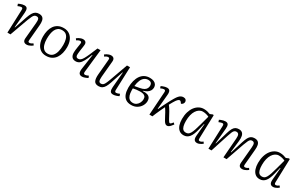

<svg xmlns="http://www.w3.org/2000/svg" viewBox="185 -1804 4798 3102"><g transform="rotate(30 2584.5 -253.0)"><path d="M570 -32Q559 -22 540.5 -11Q522 0 501.5 7Q481 14 461 14Q427 14 409.5 -5.5Q392 -25 395 -65L422 -365Q427 -421 416.5 -443Q406 -465 377 -465Q354 -465 338.5 -453.5Q323 -442 309.5 -414.5Q296 -387 277 -338L155 0H98L114 -429Q115 -451 109.5 -461Q104 -471 87 -471Q77 -471 61.5 -466Q46 -461 24 -452L11 -489Q22 -495 40.5 -502.5Q59 -510 79.5 -515Q100 -520 117 -520Q158 -520 171 -494.5Q184 -469 180 -419L156 -135L162 -133L241 -365Q260 -420 280.5 -454Q301 -488 327.5 -504Q354 -520 391 -520Q434 -520 457 -501Q480 -482 487 -445.5Q494 -409 489 -358L464 -75Q462 -53 466.5 -43.5Q471 -34 488 -34Q502 -34 518 -41Q534 -48 551 -60Z M822 14Q760 14 716.5 -17Q673 -48 650 -104Q627 -160 627 -235Q627 -292 639.5 -343.5Q652 -395 679 -434.5Q706 -474 749.5 -497Q793 -520 854 -520Q914 -520 958.5 -490.5Q1003 -461 1027.5 -406Q1052 -351 1052 -275Q1052 -218 1039 -166Q1026 -114 998.5 -73.5Q971 -33 927.5 -9.5Q884 14 822 14ZM828 -30Q887 -30 919.5 -64Q952 -98 966 -154Q980 -210 980 -276Q980 -336 967 -381Q954 -426 925 -451.5Q896 -477 846 -477Q803 -477 774.5 -457.5Q746 -438 729.5 -404Q713 -370 706 -325.5Q699 -281 699 -231Q699 -170 713.5 -124.5Q728 -79 756.5 -54.5Q785 -30 828 -30Z M1102 -474Q1116 -486 1134.5 -496.5Q1153 -507 1173 -513.5Q1193 -520 1211 -520Q1245 -520 1262.5 -502Q1280 -484 1276 -447Q1275 -431 1271.5 -409Q1268 -387 1264.5 -362Q1261 -337 1258 -313.5Q1255 -290 1254 -271Q1251 -239 1261 -222Q1271 -205 1298 -205Q1321 -205 1340 -219Q1359 -233 1378.5 -266Q1398 -299 1424 -358Q1450 -417 1487 -506H1544L1497 -78Q1495 -57 1501 -46.5Q1507 -36 1524 -36Q1535 -36 1550.5 -41Q1566 -46 1586 -56L1600 -20Q1588 -14 1574 -7.5Q1560 -1 1545.5 4Q1531 9 1518 11.5Q1505 14 1495 14Q1468 14 1452 2.5Q1436 -9 1431 -31.5Q1426 -54 1430 -87L1471 -371L1464 -372Q1433 -290 1406 -240.5Q1379 -191 1350 -170Q1321 -149 1283 -149Q1231 -149 1208 -181.5Q1185 -214 1188 -268Q1188 -284 1190.5 -306.5Q1193 -329 1198 -360Q1203 -391 1209 -431Q1212 -452 1207 -462Q1202 -472 1184 -472Q1170 -472 1154 -465Q1138 -458 1121 -446Z M1626 -474Q1639 -486 1657.5 -496.5Q1676 -507 1696.5 -513.5Q1717 -520 1735 -520Q1769 -520 1786.5 -500.5Q1804 -481 1800 -441L1773 -144Q1769 -88 1778.5 -64.5Q1788 -41 1817 -41Q1838 -41 1853 -51Q1868 -61 1882.5 -89Q1897 -117 1916 -169L2037 -506H2094L2078 -77Q2077 -56 2082.5 -45.5Q2088 -35 2105 -35Q2116 -35 2132.5 -40Q2149 -45 2168 -54L2181 -17Q2172 -12 2158.5 -6Q2145 0 2130 4.5Q2115 9 2101 11.5Q2087 14 2075 14Q2034 14 2021 -12.5Q2008 -39 2012 -87L2036 -373L2030 -374L1953 -142Q1935 -88 1915 -53.5Q1895 -19 1868 -2.5Q1841 14 1803 14Q1741 14 1720.5 -27Q1700 -68 1707 -150L1732 -431Q1734 -453 1729.5 -462.5Q1725 -472 1707 -472Q1693 -472 1677 -465Q1661 -458 1645 -446Z M2412 14Q2349 14 2309.5 -13.5Q2270 -41 2252 -91Q2234 -141 2234 -210Q2234 -279 2249 -336Q2264 -393 2292.5 -434Q2321 -475 2363 -497Q2405 -519 2459 -519Q2502 -519 2532.5 -506Q2563 -493 2578.5 -469.5Q2594 -446 2594 -415Q2594 -384 2579 -358Q2564 -332 2535.5 -313Q2507 -294 2464 -281L2465 -275Q2515 -279 2547.5 -269Q2580 -259 2596.5 -235Q2613 -211 2613 -174Q2613 -128 2588 -84.5Q2563 -41 2518 -13.5Q2473 14 2412 14ZM2419 -29Q2456 -29 2483.5 -49Q2511 -69 2526.5 -101Q2542 -133 2542 -167Q2542 -202 2526.5 -219Q2511 -236 2486.5 -242Q2462 -248 2433 -248Q2400 -248 2364 -243.5Q2328 -239 2304 -233Q2303 -221 2303 -209Q2303 -197 2304 -183Q2305 -141 2316 -106Q2327 -71 2352.5 -50Q2378 -29 2419 -29ZM2306 -278 2395 -294Q2446 -303 2474 -320Q2502 -337 2513.5 -361Q2525 -385 2525 -411Q2525 -440 2507.5 -458.5Q2490 -477 2452 -477Q2414 -477 2383.5 -455.5Q2353 -434 2333 -389.5Q2313 -345 2306 -278Z M2816 -149 2823 -148Q2841 -188 2860 -226.5Q2879 -265 2897 -301Q2915 -337 2932 -368Q2949 -399 2963 -422Q2984 -457 3003 -478.5Q3022 -500 3042.5 -509.5Q3063 -519 3086 -519Q3116 -519 3131 -503Q3146 -487 3146 -467Q3146 -446 3134 -430Q3122 -414 3101 -406L3084 -429Q3078 -438 3071.5 -442Q3065 -446 3056 -446Q3043 -445 3030 -434Q3017 -423 3000 -400Q2990 -386 2974 -358.5Q2958 -331 2939 -296Q2954 -278 2968.5 -255.5Q2983 -233 2999 -206Q3015 -179 3032 -145Q3046 -119 3056.5 -99.5Q3067 -80 3075 -68Q3083 -56 3089.5 -50Q3096 -44 3103 -44Q3114 -44 3126.5 -57.5Q3139 -71 3151 -87L3176 -63Q3159 -40 3143.5 -22.5Q3128 -5 3113 4.5Q3098 14 3081 14Q3064 14 3049.5 3.5Q3035 -7 3018 -34Q3001 -61 2976 -111Q2964 -135 2952 -156.5Q2940 -178 2928 -197Q2916 -216 2906 -230Q2885 -188 2865.5 -145.5Q2846 -103 2830 -66Q2814 -29 2803 0H2747L2776 -432Q2778 -453 2771 -463Q2764 -473 2748 -473Q2736 -473 2720.5 -468Q2705 -463 2685 -454L2673 -489Q2684 -495 2702.5 -502.5Q2721 -510 2741.5 -515Q2762 -520 2779 -520Q2806 -520 2820 -509Q2834 -498 2839 -476.5Q2844 -455 2841 -424Z M3639 -78Q3638 -53 3643.5 -43.5Q3649 -34 3664 -34Q3678 -34 3693 -41Q3708 -48 3724 -60L3743 -31Q3731 -21 3714 -10.5Q3697 0 3678 7Q3659 14 3639 14Q3616 14 3600.5 3.5Q3585 -7 3579 -28Q3573 -49 3575 -79L3595 -309L3588 -310L3558 -187Q3546 -139 3531 -101.5Q3516 -64 3496 -38.5Q3476 -13 3449.5 0.5Q3423 14 3389 14Q3337 14 3303.5 -15Q3270 -44 3254 -92.5Q3238 -141 3238 -202Q3238 -275 3255.5 -333.5Q3273 -392 3304.5 -433.5Q3336 -475 3377.5 -497.5Q3419 -520 3467 -520Q3502 -520 3532 -512.5Q3562 -505 3586 -495L3637 -516L3652 -509ZM3399 -41Q3425 -41 3443.5 -51.5Q3462 -62 3478 -89Q3494 -116 3510 -163.5Q3526 -211 3546 -286L3589 -446Q3567 -458 3535.5 -466Q3504 -474 3473 -474Q3438 -474 3408 -455Q3378 -436 3355.5 -401Q3333 -366 3321 -317Q3309 -268 3309 -207Q3309 -150 3319 -113Q3329 -76 3349 -58.5Q3369 -41 3399 -41Z M4156 -366Q4160 -419 4147.5 -441.5Q4135 -464 4105 -464Q4083 -464 4068.5 -452.5Q4054 -441 4042 -414Q4030 -387 4015 -340L3905 0H3848L3864 -429Q3865 -450 3859.5 -460.5Q3854 -471 3837 -471Q3828 -471 3813 -466.5Q3798 -462 3774 -452L3761 -489Q3772 -495 3790.5 -502.5Q3809 -510 3829.5 -515Q3850 -520 3867 -520Q3908 -520 3921.5 -494.5Q3935 -469 3930 -419L3904 -135L3910 -133L3979 -368Q3995 -422 4013 -455.5Q4031 -489 4056.5 -504.5Q4082 -520 4119 -520Q4158 -520 4181 -501.5Q4204 -483 4212 -446.5Q4220 -410 4214 -354L4189 -134L4196 -132L4269 -364Q4287 -421 4305.5 -455Q4324 -489 4349.5 -504.5Q4375 -520 4412 -520Q4455 -520 4478 -501Q4501 -482 4508 -446Q4515 -410 4510 -358L4485 -76Q4483 -54 4487.5 -44Q4492 -34 4509 -34Q4523 -34 4539 -40.5Q4555 -47 4572 -60L4591 -32Q4580 -22 4561.5 -11Q4543 0 4522.5 7Q4502 14 4482 14Q4457 14 4442 4.5Q4427 -5 4421 -22.5Q4415 -40 4417 -65L4444 -365Q4449 -421 4438 -443Q4427 -465 4398 -465Q4379 -465 4365.5 -456Q4352 -447 4338.5 -420Q4325 -393 4305 -338L4187 0H4128Z M5058 -78Q5057 -53 5062.5 -43.5Q5068 -34 5083 -34Q5097 -34 5112 -41Q5127 -48 5143 -60L5162 -31Q5150 -21 5133 -10.5Q5116 0 5097 7Q5078 14 5058 14Q5035 14 5019.5 3.5Q5004 -7 4998 -28Q4992 -49 4994 -79L5014 -309L5007 -310L4977 -187Q4965 -139 4950 -101.5Q4935 -64 4915 -38.5Q4895 -13 4868.5 0.5Q4842 14 4808 14Q4756 14 4722.5 -15Q4689 -44 4673 -92.5Q4657 -141 4657 -202Q4657 -275 4674.5 -333.5Q4692 -392 4723.5 -433.5Q4755 -475 4796.5 -497.5Q4838 -520 4886 -520Q4921 -520 4951 -512.5Q4981 -505 5005 -495L5056 -516L5071 -509ZM4818 -41Q4844 -41 4862.5 -51.5Q4881 -62 4897 -89Q4913 -116 4929 -163.5Q4945 -211 4965 -286L5008 -446Q4986 -458 4954.5 -466Q4923 -474 4892 -474Q4857 -474 4827 -455Q4797 -436 4774.5 -401Q4752 -366 4740 -317Q4728 -268 4728 -207Q4728 -150 4738 -113Q4748 -76 4768 -58.5Q4788 -41 4818 -41Z"/></g></svg>

Font: Literata 24pt Light
Style: Italic
Weight: 300
Italic angle: -2°
Designer: Latin by Veronika Burian and Jose Scaglione. Greek by Irene Vlachou. Cyrillic by Vera Evstafieva
Foundry: TypeTogether
Version: Version 3.103;gftools[0.9.29]